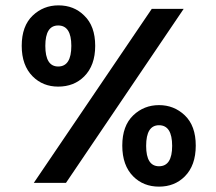

<svg xmlns="http://www.w3.org/2000/svg" viewBox="-20 -682 805 716"><path d="M198 -662Q256 -662 294 -624Q335 -585 335 -511Q335 -438 294 -397Q256 -359 197 -359Q140 -359 102 -397Q61 -438 61 -511Q61 -585 102 -624Q142 -662 198 -662ZM246 -511Q246 -587 197 -587Q149 -587 149 -511Q149 -434 197 -434Q246 -434 246 -511ZM226 0H106L546 -649H665ZM669 -252Q710 -213 710 -139Q710 -65 669 -24Q631 14 573 14Q515 14 477 -24Q436 -65 436 -139Q436 -213 477 -252Q517 -290 573 -290Q629 -290 669 -252ZM573 -215Q525 -215 525 -138Q525 -62 573 -62Q622 -62 622 -138Q622 -215 573 -215Z"/></svg>

Font: Karla Neue
Style: Bold
Weight: 700
Designer: Jonathan Pinhorn
Foundry: PYRS Fontlab Ltd. / Made with FontLab
Version: Version 1.000;PS 001.001;hotconv 1.0.56